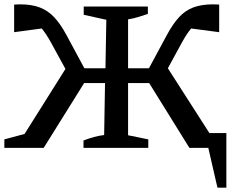

<svg xmlns="http://www.w3.org/2000/svg" viewBox="-23 -680 1065 883"><path d="M-3 0V-39L90 -64L278 -363L210 -487Q189 -525 169 -549L42 -532V-659Q57 -660 70 -660Q123 -660 160.5 -645.5Q198 -631 226.5 -600.5Q255 -570 282 -520L365 -366H462L466 -589L362 -612V-650H657V-616Q633 -608 612 -601.5Q591 -595 566 -591V-366H662L745 -520Q772 -570 800.5 -601Q829 -632 866.5 -646Q904 -660 957 -660Q970 -660 985 -659V-532L856 -549Q836 -525 815 -487L749 -366L940 -68H1018V183H977L935 0H848L663 -298H566V-58L659 -39V0H361V-34Q388 -44 409.5 -50Q431 -56 456 -59L460 -298H364L178 0Z"/></svg>

Font: Piazzolla Medium
Style: Regular
Weight: 500
Designer: Juan Pablo del Peral
Foundry: Huerta Tipografica
Version: Version 1.330